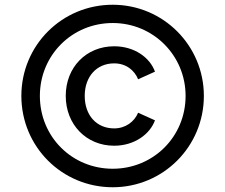

<svg xmlns="http://www.w3.org/2000/svg" viewBox="-20 -777 949 809"><path d="M455 12C667 12 839 -159 839 -373C839 -585 668 -757 455 -757C240 -757 70 -585 70 -373C70 -159 241 12 455 12ZM148 -373C148 -544 283 -680 455 -680C626 -680 762 -543 762 -373C762 -201 626 -66 455 -66C283 -66 148 -201 148 -373ZM257 -373C257 -252 344 -163 461 -163C547 -163 612 -212 633 -270L562 -302C546 -264 509 -236 461 -236C387 -236 337 -291 337 -373C337 -454 387 -510 461 -510C512 -510 547 -480 562 -443L633 -475C612 -534 547 -582 461 -582C344 -582 257 -494 257 -373Z"/></svg>

Font: Mluvka Medium
Style: Regular
Weight: 500
Designer: Modified by Jiří Krblich, Original typeface by Gumpita Rahayu
Foundry: Gumpita Rahayu & Jiří Krblich
Version: Version 2.000;Glyphs 3.1.1 (3134)